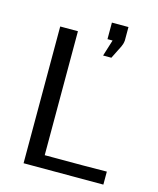

<svg xmlns="http://www.w3.org/2000/svg" viewBox="-116 -859 774 941"><g transform="rotate(15 271.0 -389.0)"><path d="M94.2 0V-693.8H184.1V-64.9H378.9L499 -65.9V0ZM334 -610.8 359.9 -693.8H334V-777.8H418V-709Q417 -699.2 414.6 -691.2Q412.1 -683.1 408.9 -676.5Q405.8 -669.9 396 -650.9Q386.2 -631.8 376 -610.8Z"/></g></svg>

Font: CMU Sans Serif
Style: Medium
Weight: 500
Version: Version 0.7.0